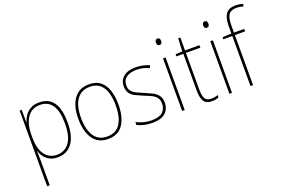

<svg xmlns="http://www.w3.org/2000/svg" viewBox="-123 -1173 2659 1813"><g transform="rotate(-20 1206.0 -266.5)"><path d="M282 -538Q472 -538 472 -269Q472 -131 419.5 -60.5Q367 10 274 10Q227 10 193.5 -7.5Q160 -25 139.5 -53Q119 -81 110 -113H108Q109 -88 109.5 -60.5Q110 -33 110 -4V232H84V-528H105L106 -403H108Q118 -437 139.5 -468Q161 -499 196 -518.5Q231 -538 282 -538ZM281 -513Q198 -513 154 -448Q110 -383 110 -275V-246Q110 -132 155 -73.5Q200 -15 275 -15Q352 -15 398.5 -76Q445 -137 445 -269Q445 -513 281 -513Z M981 -264Q981 -139 932 -64.5Q883 10 780 10Q679 10 628.5 -64.5Q578 -139 578 -265Q578 -393 631 -465.5Q684 -538 783 -538Q854 -538 897.5 -502.5Q941 -467 961 -405Q981 -343 981 -264ZM605 -265Q605 -150 648 -82.5Q691 -15 780 -15Q870 -15 912 -81.5Q954 -148 954 -264Q954 -336 937.5 -392Q921 -448 883 -480.5Q845 -513 783 -513Q695 -513 650 -447.5Q605 -382 605 -265Z M1398 -130Q1398 -66 1355 -28Q1312 10 1225 10Q1177 10 1137.5 -0.5Q1098 -11 1074 -23V-53Q1107 -35 1145.5 -25Q1184 -15 1225 -15Q1302 -15 1336.5 -46Q1371 -77 1371 -131Q1371 -168 1353.5 -191Q1336 -214 1305 -229Q1274 -244 1235 -259Q1194 -276 1160 -292.5Q1126 -309 1106 -335.5Q1086 -362 1086 -407Q1086 -466 1129 -502Q1172 -538 1251 -538Q1291 -538 1326.5 -529.5Q1362 -521 1389 -509L1377 -484Q1354 -497 1319.5 -505Q1285 -513 1251 -513Q1187 -513 1149.5 -486Q1112 -459 1112 -407Q1112 -370 1129.5 -349Q1147 -328 1176.5 -313.5Q1206 -299 1243 -284Q1283 -267 1318.5 -250Q1354 -233 1376 -205.5Q1398 -178 1398 -130Z M1539 -722Q1555 -722 1560 -712Q1565 -702 1565 -690Q1565 -677 1559.5 -667.5Q1554 -658 1538 -658Q1524 -658 1518.5 -667.5Q1513 -677 1513 -690Q1513 -702 1518.5 -712Q1524 -722 1539 -722ZM1551 -528V0H1525V-528Z M1824 -15Q1845 -15 1861.5 -18Q1878 -21 1891 -27V-2Q1877 3 1861.5 6.5Q1846 10 1824 10Q1763 10 1741.5 -27Q1720 -64 1720 -130V-503H1650V-524L1718 -528L1725 -658H1746V-528H1891V-503H1746V-130Q1746 -74 1762 -44.5Q1778 -15 1824 -15Z M2014 -722Q2030 -722 2035 -712Q2040 -702 2040 -690Q2040 -677 2034.5 -667.5Q2029 -658 2013 -658Q1999 -658 1993.5 -667.5Q1988 -677 1988 -690Q1988 -702 1993.5 -712Q1999 -722 2014 -722ZM2026 -528V0H2000V-528Z M2341 -503H2238V0H2212V-503H2122V-524L2212 -528V-604Q2212 -683 2241 -724Q2270 -765 2339 -765Q2361 -765 2379 -761.5Q2397 -758 2412 -753L2406 -728Q2391 -735 2373 -737.5Q2355 -740 2339 -740Q2283 -740 2260.5 -708Q2238 -676 2238 -601V-528H2341Z"/></g></svg>

Font: Noto Sans Thai SemCond Thin
Style: Regular
Weight: 100
Width: 4
Designer: Monotype Design Team
Foundry: Monotype Imaging Inc.
Version: Version 2.002; ttfautohint (v1.8.4.7-5d5b)